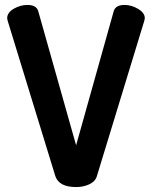

<svg xmlns="http://www.w3.org/2000/svg" viewBox="-20 -751 615 777"><path d="M204 -38 11 -667Q9 -675 9 -677Q9 -700 35.5 -715.5Q62 -731 91 -731Q128 -731 135 -705L288 -163L440 -705Q447 -731 484 -731Q512 -731 539 -715Q566 -699 566 -677Q566 -675 564 -667L372 -38Q366 -17 342 -5.5Q318 6 288 6Q219 6 204 -38Z"/></svg>

Font: Dosis
Style: Bold
Weight: 700
Designer: Edgar Tolentino, Pablo Impallari, Igino Marini
Foundry: Edgar Tolentino, Pablo Impallari, Igino Marini
Version: Version 1.007